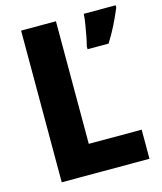

<svg xmlns="http://www.w3.org/2000/svg" viewBox="-108 -793 735 873"><g transform="rotate(-15 259.5 -357.0)"><path d="M74 0V-714H238V-137H487V0ZM519 -703Q504 -667 485.5 -629.5Q467 -592 443 -554H344V-568Q349 -586 354 -612.5Q359 -639 363.5 -666Q368 -693 369 -714H519Z"/></g></svg>

Font: Noto Sans Hebrew SemiCondensed ExtraBold
Style: Regular
Weight: 800
Width: 4
Designer: Monotype Design Team
Foundry: Monotype Imaging Inc.
Version: Version 2.004; ttfautohint (v1.8.4.7-5d5b)